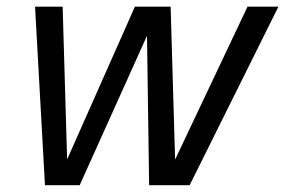

<svg xmlns="http://www.w3.org/2000/svg" viewBox="-20 -547 842 567"><path d="M112.8 0 83.5 -527.3H165L178.2 -76.2L378.4 -527.3H483.9L497.1 -75.7L710.9 -527.3H802.2L540 0H420.4L414.1 -441.4L215.3 0Z"/></svg>

Font: Schibsted Grotesk
Style: Italic
Weight: 400
Italic angle: -12°
Designer: Bakken & Baeck AS, Henrik Kongsvoll
Foundry: Schibsted ASA
Version: Version 1.100; ttfautohint (v1.8.4.7-5d5b);gftools[0.9.25]